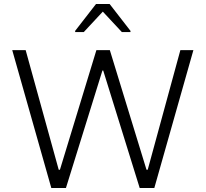

<svg xmlns="http://www.w3.org/2000/svg" viewBox="-20 -938 1026 958"><path d="M236 0 41 -688H108L273 -91H279L461 -688H528L711 -91H717L880 -688H945L750 0H677L495 -586H491L309 0ZM355 -778V-784L459 -918H527L631 -784V-778H588L493 -880L398 -778Z"/></svg>

Font: Saira Light
Style: Regular
Weight: 300
Designer: Hector Gatti with collaboration of the Omnibus-Type team
Foundry: Omnibus-Type
Version: Version 1.100; ttfautohint (v1.8.3)